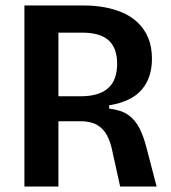

<svg xmlns="http://www.w3.org/2000/svg" viewBox="-20 -680 624 700"><path d="M69 0V-660H287Q325 -660 361 -653.5Q397 -647 428 -633.5Q459 -620 483 -597Q507 -574 520.5 -541.5Q534 -509 534 -465Q534 -432 525 -404Q516 -376 497.5 -354Q479 -332 449.5 -317.5Q420 -303 378 -296V-284Q422 -279 447.5 -261Q473 -243 488.5 -212.5Q504 -182 515 -138L551 0H418L390 -127Q383 -163 369.5 -187.5Q356 -212 333 -225Q310 -238 274 -238H193V0ZM193 -329H274Q340 -329 373.5 -358Q407 -387 407 -448Q407 -505 376 -533Q345 -561 279 -561H193Z"/></svg>

Font: Bricolage Grotesque SemiCondensed SemiBold
Style: Regular
Weight: 600
Width: 4
Designer: Mathieu Triay
Foundry: Atelier Triay
Version: Version 1.001;gftools[0.9.33.dev8+g029e19f]